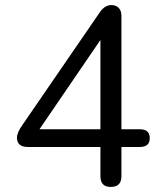

<svg xmlns="http://www.w3.org/2000/svg" viewBox="-20 -732 640 759"><path d="M418 7Q377 7 377 -35V-151H90Q47 -151 47 -188Q47 -208 70 -240L375 -684Q394 -712 421 -712Q438 -712 449 -701Q460 -690 460 -670V-221H533Q572 -221 572 -186Q572 -151 533 -151H460V-35Q460 7 418 7ZM377 -221V-574L136 -221Z"/></svg>

Font: Nunito
Style: Regular
Weight: 400
Designer: Vernon Adams
Foundry: Vernon Adams
Version: Version 3.602